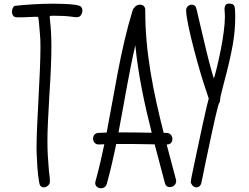

<svg xmlns="http://www.w3.org/2000/svg" viewBox="-20 -819 1355 1044"><path d="M388 -793C354 -797.3 313.4 -799 271.3 -799C195.6 -799 114.9 -793.4 59 -787C50.5 -782 45 -768.1 45 -755C45 -749.6 46 -744.4 48 -740C54.7 -727.5 57.9 -724.7 81.3 -724.7C86 -724.7 91.5 -724.8 98 -725C100.2 -724.9 102.5 -724.9 104.8 -724.9C126.1 -724.9 152.4 -727.8 172.1 -727.8C177.7 -727.8 182.7 -727.6 187 -727C189 -724 194 -683 197 -636C199.1 -617.7 200 -592.3 200 -562.1C200 -413.5 178.7 -147.2 178.7 -18C178.7 -0.2 179.1 15.1 180 27C183 112 191 178 198 189C202.7 196.2 210.1 199.7 218.1 199.7C228.8 199.7 240.5 193.5 248 182C250.3 178.3 251.5 173.8 251.5 165C251.5 154.6 249.8 138.2 246 110C240.5 46.3 237.9 0 237.9 -51.5C237.9 -112.3 241.5 -180.4 248 -293C255.7 -412.4 259.5 -496.9 259.5 -564.9C259.5 -620.4 256.9 -664.8 252 -708C250 -720 250 -731 251 -732C252 -733 261.9 -733.4 275.6 -733.4C303 -733.4 345.7 -731.7 363 -729C378.7 -726.6 389 -725.4 396.5 -725.4C404.6 -725.4 409.3 -726.9 414 -730C422.5 -736.4 428 -749.8 428 -762C428 -767 427 -771.9 425 -776C419 -786 415 -788 388 -793Z M936.7 157.2C920 93.8 902.8 30.3 886.2 -33.5C928.7 -30.3 927.2 -96.2 885.3 -96.4C880.2 -96.4 875.1 -96.5 870 -96.5C814.3 -315.9 768.3 -538.1 769.9 -765.1C770.1 -798.9 726.8 -802.1 711.9 -779C707.2 -775.2 703.3 -769.9 701.2 -762.8C634.5 -545.7 603.3 -320.6 560 -98.2C544.9 -97.8 529.8 -97.2 514.8 -96.4C474.2 -94.3 477.7 -31.4 518.2 -33.5C527.9 -34 537.6 -34.3 547.3 -34.6C533.2 33.3 517.5 100.9 499 167.8C488.1 207.1 549.8 220.1 560.6 181.1C580.5 109.3 597 36.7 611.9 -36.2C681.6 -36.9 751.3 -35.1 821 -34.1C839.4 36.6 858.4 107.1 876.9 177.3C887.2 216.6 947 196.3 936.7 157.2ZM804.9 -97.2C744.7 -98.2 684.6 -99.5 624.4 -99.2C654.8 -257.1 679.6 -416.3 715.8 -572.9C731.3 -412.5 765.5 -254.1 804.9 -97.2Z M992 -763C992 -692 1069 -415 1101 -326L1115 -283L1104 -240C1091 -183 1078 -126 1048 17C1024 131 1017.3 161 1017.3 171.6C1017.3 176.9 1019 177.3 1021 181C1026.8 193.6 1037.6 199.9 1048.1 199.9C1059.2 199.9 1069.9 192.9 1074 179C1075 175 1086 125 1097 68C1149 -180 1166 -252 1173 -261C1176 -265 1177 -270 1177 -278C1177 -286 1182 -309 1194 -354C1244.3 -542.7 1259 -628.4 1259 -727C1259 -730.3 1259 -733.7 1259 -737C1258 -785 1256 -790 1243 -797C1236.3 -798.6 1230.4 -799.4 1225.3 -799.4C1208.6 -799.4 1200.9 -790.2 1200.9 -768.3C1200.9 -763.5 1201.3 -758 1202 -752C1202.7 -745 1203 -737.2 1203 -728.8C1203 -634.5 1164.2 -462 1144 -395C1143.8 -394.3 1143.6 -394 1143.3 -394C1141.9 -394 1138.7 -403 1132 -428C1115 -486 1094 -574 1069 -682C1047 -778 1047 -781 1040 -787C1034.9 -791.6 1028.7 -793.6 1022.6 -793.6C1007.3 -793.6 992 -780.9 992 -763Z"/></svg>

Font: DIARIO_DE_ANDY
Style: Regular
Weight: 400
Version: Version 001.000